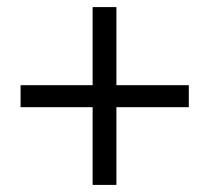

<svg xmlns="http://www.w3.org/2000/svg" viewBox="-20 -639 589 541"><path d="M241 -337H38V-399H241V-619H308V-399H512V-337H308V-118H241Z"/></svg>

Font: Source Han Sans CN Normal
Style: Regular
Weight: 350
Designer: Ryoko NISHIZUKA 西塚涼子 (kana, bopomofo & ideographs); Paul D. Hunt (Latin, Greek & Cyrillic); Sandoll Communications 산돌커뮤니
Foundry: Adobe
Version: Version 2.004;hotconv 1.0.118;makeotfexe 2.5.65603